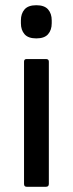

<svg xmlns="http://www.w3.org/2000/svg" viewBox="-20 -715 278 735"><path d="M82 0Q72 0 72 -11V-479Q72 -489 82 -489H156Q167 -489 167 -479V-11Q167 0 156 0ZM119 -568Q88 -568 74 -584Q60 -600 60 -626V-637Q60 -663 74 -679Q88 -695 119 -695Q150 -695 164 -679Q178 -663 178 -637V-626Q178 -600 164 -584Q150 -568 119 -568Z"/></svg>

Font: Sofia Sans Medium
Style: Regular
Weight: 500
Designer: Botio Nikoltchev, Ani Petrova
Foundry: lettersoup
Version: Version 4.101; ttfautohint (v1.8.4.7-5d5b)